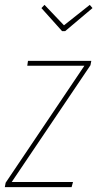

<svg xmlns="http://www.w3.org/2000/svg" viewBox="-31 -769 400 789"><path d="M337.9 -749 349.1 -735.8 236.8 -641.1H224.1L139.2 -735.8L151.9 -749L231.9 -665ZM344.2 -519 340.8 -501 17.1 -21H269L263.2 0H-11.2L-7.8 -18.1L315.9 -499H81.1L84 -519Z"/></svg>

Font: Fira Sans Compressed Thin
Style: Italic
Weight: 100
Width: 3
Italic angle: -8°
Designer: Carrois Corporate & Edenspiekermann AG
Foundry: Carrois Corporate GbR & Edenspiekermann AG
Version: Version 4.203;PS 004.203;hotconv 1.0.88;makeotf.lib2.5.64775